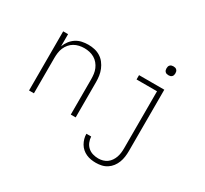

<svg xmlns="http://www.w3.org/2000/svg" viewBox="-180 -974 1560 1462"><g transform="rotate(30 600.0 -243.0)"><path d="M95 0V-520H138V-413Q148 -440 165 -462.5Q182 -485 205.5 -500.5Q229 -516 257 -522Q285 -528 313 -528Q341 -528 368 -522Q395 -516 418.5 -501.5Q442 -487 459 -465Q476 -443 486.5 -417.5Q497 -392 501 -365Q505 -338 505 -310V0H462V-310Q462 -333 459 -356Q456 -379 447 -400Q438 -421 423 -439Q408 -457 388 -468.5Q368 -480 345.5 -485Q323 -490 300 -490Q277 -490 254.5 -485Q232 -480 212 -468.5Q192 -457 177 -439Q162 -421 153 -400Q144 -379 141 -356Q138 -333 138 -310V0ZM810 223Q788 223 766.5 219.5Q745 216 725 207Q705 198 688.5 183.5Q672 169 661 150Q650 131 644 110Q638 89 638 67H680Q681 91 690.5 114.5Q700 138 718.5 154.5Q737 171 761 178Q785 185 810 185Q830 185 849.5 179.5Q869 174 885 162.5Q901 151 912.5 134Q924 117 930.5 98.5Q937 80 939.5 60Q942 40 942 20V-482H762V-520H984V20Q984 45 980.5 70.5Q977 96 968 119.5Q959 143 943.5 163.5Q928 184 906.5 198Q885 212 860 217.5Q835 223 810 223ZM956 -631Q948 -631 940.5 -633Q933 -635 927 -641Q921 -647 919 -654.5Q917 -662 917 -670Q917 -678 919 -685.5Q921 -693 927 -699Q933 -705 940.5 -707Q948 -709 956 -709Q964 -709 971.5 -707Q979 -705 985 -699Q991 -693 993 -685.5Q995 -678 995 -670Q995 -662 993 -654.5Q991 -647 985 -641Q979 -635 971.5 -633Q964 -631 956 -631Z"/></g></svg>

Font: Zed Sans Extralight Extended
Style: Regular
Weight: 200
Width: 7
Designer: Belleve Invis
Foundry: Belleve Invis
Version: Version 1.0.0; ttfautohint (v1.8.4)